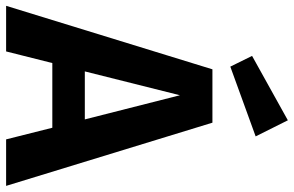

<svg xmlns="http://www.w3.org/2000/svg" viewBox="-200 -794 985 644"><g transform="rotate(90 293.0 -472.5)"><path d="M429 -837 195 -752 159 -825 375 -945ZM439 0 400 -155H183L144 0H-9L204 -692H383L595 0ZM211 -264H372L291 -583Z"/></g></svg>

Font: Fira Sans SemiBold
Style: Regular
Weight: 600
Designer: bBox Type GmbH & Carrois Corporate GbR & Edenspiekermann AG
Foundry: bBox Type GmbH & Carrois Corporate GbR & Edenspiekermann AG
Version: Version 4.301;PS 004.301;hotconv 1.0.88;makeotf.lib2.5.64775